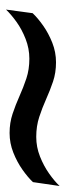

<svg xmlns="http://www.w3.org/2000/svg" viewBox="191 -619 219 641"><g transform="rotate(90 300.5 -298.5)"><path d="M12 -209 24 -298Q40 -315 65.5 -333Q91 -351 122.5 -363.5Q154 -376 188 -376Q223 -376 252.5 -366Q282 -356 311 -343Q340 -330 370.5 -320Q401 -310 437 -310Q471 -310 502.5 -322.5Q534 -335 559.5 -353Q585 -371 601 -388L588 -299Q572 -282 546.5 -264Q521 -246 489.5 -233.5Q458 -221 424 -221Q390 -221 360 -231Q330 -241 301 -254Q272 -267 242 -277Q212 -287 176 -287Q142 -287 110 -274.5Q78 -262 53 -244Q28 -226 12 -209Z"/></g></svg>

Font: Chivo Mono Medium
Style: Italic
Weight: 500
Italic angle: -8.05°
Monospace: yes
Designer: Hector Gatti
Foundry: Omnibus-Type
Version: Version 1.008